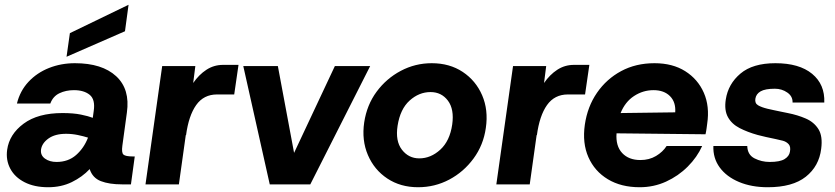

<svg xmlns="http://www.w3.org/2000/svg" viewBox="-20 -773 3502 805"><path d="M182 12Q124 12 83 -9Q42 -30 23 -66Q4 -102 10 -145Q19 -210 79 -254.5Q139 -299 242 -299Q288 -299 319.5 -292.5Q351 -286 369 -279L373 -308Q380 -356 356 -375.5Q332 -395 290 -395Q256 -395 229 -382Q202 -369 191 -339H51Q64 -392 99.5 -430Q135 -468 185.5 -488Q236 -508 294 -508Q408 -508 467 -453.5Q526 -399 512 -301L493 -162Q489 -133 497.5 -125Q506 -117 538 -117H545L529 0H491Q438 0 403 -13.5Q368 -27 356 -64Q325 -31 281 -9.5Q237 12 182 12ZM152 -146Q149 -122 168.5 -108Q188 -94 217 -94Q266 -94 299 -123Q332 -152 349 -196Q330 -202 306 -207Q282 -212 257 -212Q211 -212 183.5 -192.5Q156 -173 152 -146ZM259 -535 273 -634 519 -753 504 -642Z M590 0 660 -496H799L790 -425Q814 -460 845.5 -480.5Q877 -501 915 -501H980L962 -377H890Q834 -377 802.5 -332.5Q771 -288 760 -206L759 -207L730 0Z M1111 0 1000 -496H1145L1213 -132L1384 -496H1532L1281 0Z M1733 12Q1659 12 1604 -24.5Q1549 -61 1522.5 -123Q1496 -185 1507 -260Q1518 -333 1559 -388.5Q1600 -444 1660.5 -476Q1721 -508 1790 -508Q1865 -508 1920 -471.5Q1975 -435 2001.5 -373.5Q2028 -312 2017 -237Q2007 -165 1965.5 -108.5Q1924 -52 1863.5 -20Q1803 12 1733 12ZM1738 -109Q1786 -109 1826 -145.5Q1866 -182 1876 -251Q1885 -315 1858 -351Q1831 -387 1785 -387Q1737 -387 1697.5 -351.5Q1658 -316 1647 -246Q1637 -182 1665 -145.5Q1693 -109 1738 -109Z M2061 0 2131 -496H2270L2261 -425Q2285 -460 2316.5 -480.5Q2348 -501 2386 -501H2451L2433 -377H2361Q2305 -377 2273.5 -332.5Q2242 -288 2231 -206L2230 -207L2201 0Z M2662 12Q2584 12 2528.5 -21.5Q2473 -55 2447 -114Q2421 -173 2432 -250Q2443 -326 2483 -384Q2523 -442 2584.5 -475Q2646 -508 2724 -508Q2800 -508 2853 -474.5Q2906 -441 2931 -384Q2956 -327 2945 -254Q2944 -247 2942.5 -235Q2941 -223 2938 -210L2565 -214Q2561 -161 2588.5 -131.5Q2616 -102 2665 -102Q2702 -102 2730.5 -119Q2759 -136 2775 -161H2924Q2903 -114 2863.5 -74.5Q2824 -35 2772.5 -11.5Q2721 12 2662 12ZM2720 -395Q2676 -395 2638.5 -370.5Q2601 -346 2582 -299L2811 -302Q2814 -345 2789 -370Q2764 -395 2720 -395Z M3199 12Q3131 12 3078.5 -10Q3026 -32 2997.5 -71Q2969 -110 2971 -161H3113Q3114 -124 3143.5 -109Q3173 -94 3207 -94Q3250 -94 3269.5 -106Q3289 -118 3292 -137Q3296 -158 3286.5 -168.5Q3277 -179 3262 -183Q3247 -187 3232 -190Q3216 -193 3192 -198.5Q3168 -204 3157 -207Q3114 -219 3081 -236Q3048 -253 3032 -282Q3016 -311 3023 -356Q3033 -421 3084.5 -464.5Q3136 -508 3231 -508Q3331 -508 3385 -463.5Q3439 -419 3436 -343H3303Q3304 -369 3281 -385Q3258 -401 3229 -401Q3188 -401 3169 -390Q3150 -379 3147 -359Q3144 -340 3158.5 -331.5Q3173 -323 3198 -317Q3208 -315 3225 -311Q3242 -307 3258.5 -304Q3275 -301 3283 -299Q3324 -291 3358.5 -276Q3393 -261 3411.5 -231.5Q3430 -202 3423 -149Q3414 -76 3358.5 -32Q3303 12 3199 12Z"/></svg>

Font: Host Grotesk Black
Style: Italic
Weight: 900
Italic angle: -8°
Designer: Doğukan Karapınar based on Poppins by Indian Type Foundry, Jonny Pinhorn
Foundry: Element Type
Version: Version 1.000; ttfautohint (v1.8.4.7-5d5b);gftools[0.9.33]